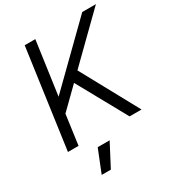

<svg xmlns="http://www.w3.org/2000/svg" viewBox="-227 -879 1146 1254"><g transform="rotate(-30 346.0 -252.5)"><path d="M51 0 155 -745H235L174 -310L154 -319L589 -745H692L343 -403L355 -460L606 0H516L311 -371L162 -225L131 0ZM167 240 235 70H325L236 240Z"/></g></svg>

Font: Plus Jakarta Sans
Style: Italic
Weight: 400
Italic angle: -8°
Designer: Gumpita Rahayu
Foundry: Tokotype
Version: Version 2.006